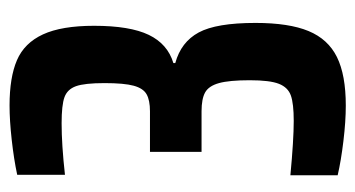

<svg xmlns="http://www.w3.org/2000/svg" viewBox="-191 -545 744 402"><g transform="rotate(-90 181.0 -344.0)"><path d="M15 -9V-108Q89 -101 129 -101Q165 -101 182 -107Q199 -113 206.5 -132Q214 -151 214 -193Q214 -236 208 -257.5Q202 -279 188.5 -286.5Q175 -294 149 -294H64V-402H149Q172 -402 184.5 -409Q197 -416 202.5 -436Q208 -456 208 -497Q208 -539 201.5 -557Q195 -575 178.5 -581Q162 -587 124 -587Q79 -587 16 -580V-680Q49 -687 89.5 -691.5Q130 -696 161 -696Q220 -696 256 -680.5Q292 -665 310 -626Q328 -587 328 -519Q328 -444 309 -404.5Q290 -365 250 -353V-349Q294 -337 314 -300Q334 -263 334 -181Q334 -111 317 -70Q300 -29 262.5 -10.5Q225 8 161 8Q128 8 86.5 3Q45 -2 15 -9Z"/></g></svg>

Font: Saira ExtraCondensed
Style: Bold
Weight: 700
Width: 2
Designer: Hector Gatti with collaboration of the Omnibus-Type team
Foundry: Omnibus-Type
Version: Version 0.072; ttfautohint (v1.8)